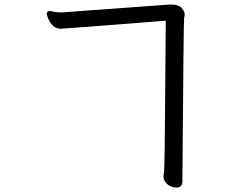

<svg xmlns="http://www.w3.org/2000/svg" viewBox="-20 -759 1040 863"><path d="M773.9 84Q749 84 731.9 68.6Q714.8 53.2 714.8 36.1Q714.8 25.9 717.8 10Q720.7 -5.9 725.1 -666Q282.7 -630.9 252.9 -629.9Q235.8 -629.9 223.1 -639.2Q198.7 -659.2 189.9 -695.8Q189.9 -710 205.1 -710Q231 -703.1 256.8 -703.1L745.1 -738.8Q784.2 -738.8 797.1 -722.4Q810.1 -706.1 810.1 -694.8Q810.1 -685.1 807.6 -679.4Q805.2 -673.8 799.8 55.2Q799.8 84 773.9 84Z"/></svg>

Font: LXGW WenKai GB Screen
Style: Regular
Weight: 400
Designer: LXGW / Fontworks Inc.
Foundry: LXGW / Fontworks Inc.
Version: Version 1.321;February 19, 2024;FontCreator 14.0.0.2901 64-b